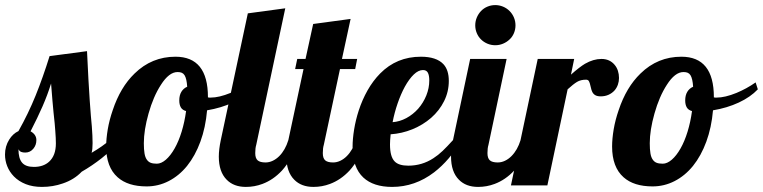

<svg xmlns="http://www.w3.org/2000/svg" viewBox="-52 -733 3016 759"><path d="M2.9 -35.6Q-14.6 -53.7 -23.4 -75.9Q-32.2 -98.1 -32.2 -122.1Q-32.2 -154.8 -15.6 -181.2Q-1 -204.6 21 -214.8Q60.1 -284.2 88.9 -355.5Q117.7 -426.8 144 -511.2L292 -530.8Q297.9 -403.8 302.7 -335.9Q307.6 -266.1 311 -233.4Q314 -195.3 314 -167Q314 -141.6 310.1 -128.9Q355 -155.3 381.8 -179.2H423.8Q388.2 -137.7 350.3 -107.9Q312.5 -78.1 271 -54.2Q241.2 -22.9 196.3 -7.8Q157.2 5.9 113.8 5.9Q77.6 5.9 49.8 -5.1Q22 -16.1 2.9 -35.6ZM142.1 -93.8Q168.9 -118.2 168.9 -166Q168.9 -186 166.5 -216.3L164.1 -246.1Q159.7 -284.7 155.3 -335.4L149.9 -402.8Q135.7 -357.4 116.2 -312.7Q96.7 -268.1 68.8 -213.9Q91.8 -201.2 91.8 -179.2Q91.8 -159.7 80.1 -145.5Q67.4 -129.9 47.9 -129.9Q38.1 -129.9 31.5 -132.6Q24.9 -135.3 21 -143.1Q21 -106.9 35.2 -90.1Q49.3 -73.2 82 -73.2Q119.6 -73.2 142.1 -93.8Z M413.1 -32.2Q367.7 -72.3 367.7 -153.8Q367.7 -184.6 374 -221.9Q380.4 -259.3 393.6 -297.4Q423.8 -388.2 480 -442.4Q547.9 -508.8 641.6 -508.8Q770 -508.8 770 -349.1V-348.1Q772.9 -347.2 774.9 -347.2H780.8Q814 -347.2 859.4 -365.7Q899.4 -382.3 935.1 -407.2L943.8 -379.9Q914.6 -349.1 868.4 -327.6Q822.3 -306.2 766.6 -296.9Q760.7 -229 740.2 -173.1Q719.7 -117.2 687.5 -77.1Q655.8 -38.1 614.7 -17.1Q573.7 3.9 527.8 3.9Q453.6 3.9 413.1 -32.2ZM638.2 -146Q654.3 -174.3 666 -212.4Q677.7 -250.5 683.6 -293.9Q668.9 -297.9 662.8 -308.6Q656.7 -319.3 656.7 -335.9Q656.7 -356.4 665 -370.1Q673.3 -383.8 688 -390.1Q686 -421.9 677.7 -435.5Q673.3 -442.4 666.7 -445.3Q660.2 -448.2 649.9 -448.2Q616.2 -448.2 584 -397.5Q554.2 -351.6 535.2 -284.2Q516.6 -218.3 516.6 -167Q516.6 -142.1 519.3 -126.5Q522 -110.8 528.3 -102.1Q534.2 -93.3 543.5 -89.6Q552.7 -85.9 567.9 -85.9Q585.4 -85.9 603.8 -101.8Q622.1 -117.7 638.2 -146Z M844.2 -22.5Q813 -53.7 813 -113.8Q813 -142.1 820.8 -179.2L927.7 -680.2L1075.7 -700.2L960.9 -160.2Q957 -147.5 957 -127.9Q957 -107.4 966.6 -99.1Q976.1 -90.8 997.6 -90.8Q1012.2 -90.8 1026.1 -97.4Q1040 -104 1051.8 -115.7Q1075.7 -139.6 1087.9 -179.2H1129.9Q1103 -103.5 1062.5 -58.6Q1028.3 -22 985.4 -5.9Q954.1 5.9 919.9 5.9Q872.1 5.9 844.2 -22.5Z M1111.3 -22.5Q1080.1 -53.7 1080.1 -113.8Q1080.1 -142.1 1087.9 -179.2L1147.9 -460H1114.7L1123 -500H1155.8L1186 -638.2L1334 -658.2L1299.8 -500H1359.9L1352.1 -460H1292L1228 -160.2Q1224.1 -147.5 1224.1 -127.9Q1224.1 -107.4 1233.6 -99.1Q1243.2 -90.8 1264.6 -90.8Q1279.3 -90.8 1293.2 -97.4Q1307.1 -104 1318.8 -115.7Q1342.8 -139.6 1355 -179.2H1397Q1370.1 -103.5 1329.6 -58.6Q1295.4 -22 1252.4 -5.9Q1221.2 5.9 1187 5.9Q1139.2 5.9 1111.3 -22.5Z M1384.3 -31.2Q1341.8 -70.8 1341.8 -152.8Q1341.8 -183.6 1347.9 -221.2Q1354 -258.8 1366.2 -296.4Q1379.9 -338.4 1401.1 -376Q1422.4 -413.6 1450.7 -442.4Q1516.1 -508.8 1611.8 -508.8Q1672.9 -508.8 1700.7 -479.5Q1722.2 -456.5 1722.2 -413.1Q1722.2 -370.6 1703.6 -333.3Q1685.1 -295.9 1652.3 -267.1Q1619.6 -238.8 1578.1 -221.9Q1536.6 -205.1 1492.2 -202.1Q1489.7 -176.8 1489.7 -162.1Q1489.7 -113.3 1508.3 -94.7Q1524.4 -78.1 1562 -78.1Q1616.2 -78.1 1661.1 -107.4Q1680.2 -119.6 1697.8 -136.5Q1715.3 -153.3 1738.8 -179.2H1772.9Q1725.6 -99.1 1664.1 -51.8Q1588.4 5.9 1498 5.9Q1424.3 5.9 1384.3 -31.2ZM1601.1 -303.2Q1621.6 -326.7 1633.3 -355.7Q1645 -384.8 1645 -415Q1645 -435.1 1639.4 -445.6Q1633.8 -456.1 1620.1 -456.1Q1602.1 -456.1 1583.7 -438.5Q1565.4 -420.9 1548.3 -390.1Q1532.7 -361.3 1520 -324.7Q1507.3 -288.1 1500 -250Q1527.8 -252 1554.2 -266.1Q1580.6 -280.3 1601.1 -303.2Z M1849.6 -577.1Q1838.9 -587.4 1832.8 -602.1Q1826.7 -616.7 1826.7 -632.8Q1826.7 -648.9 1832.8 -663.6Q1838.9 -678.2 1849.6 -689.5Q1860.4 -700.7 1875 -706.8Q1889.6 -712.9 1905.8 -712.9Q1921.9 -712.9 1936.5 -706.8Q1951.2 -700.7 1962.4 -689.5Q1973.6 -678.2 1979.7 -663.6Q1985.8 -648.9 1985.8 -632.8Q1985.8 -616.7 1979.7 -602.1Q1973.6 -587.4 1962.4 -577.1Q1951.2 -566.4 1936.5 -560.3Q1921.9 -554.2 1905.8 -554.2Q1889.6 -554.2 1875 -560.3Q1860.4 -566.4 1849.6 -577.1ZM1762.2 -22.5Q1731 -53.7 1731 -113.8Q1731 -142.1 1738.8 -179.2L1806.6 -500H1950.7L1878.9 -160.2Q1875 -147.5 1875 -127.9Q1875 -107.4 1884.5 -99.1Q1894 -90.8 1915.5 -90.8Q1930.2 -90.8 1944.1 -97.4Q1958 -104 1969.7 -115.7Q1993.7 -139.6 2005.9 -179.2H2047.9Q2021 -103.5 1980.5 -58.6Q1946.3 -22 1903.3 -5.9Q1872.1 5.9 1837.9 5.9Q1790 5.9 1762.2 -22.5Z M2073.7 -500H2217.8L2205.1 -438Q2239.3 -468.3 2260.7 -481Q2293.9 -500 2325.7 -500Q2357.9 -500 2377.4 -477.1Q2386.2 -466.8 2390.6 -453.4Q2395 -439.9 2395 -424.8Q2395 -411.1 2390.6 -398.4Q2386.2 -385.7 2377.4 -375.5Q2367.7 -364.7 2353.8 -358.4Q2339.8 -352.1 2322.8 -352.1Q2309.6 -352.1 2301.8 -356.4Q2293.9 -360.8 2289.6 -369.1Q2285.6 -377.4 2284.2 -385.3Q2279.8 -406.2 2275.4 -413.1Q2272 -418 2264.6 -418Q2243.7 -418 2229 -409.2Q2214.4 -400.4 2191.9 -379.9L2111.8 0H1967.8Z M2413.1 -32.2Q2367.7 -72.3 2367.7 -153.8Q2367.7 -184.6 2374 -221.9Q2380.4 -259.3 2393.6 -297.4Q2423.8 -388.2 2480 -442.4Q2547.9 -508.8 2641.6 -508.8Q2770 -508.8 2770 -349.1V-348.1Q2772.9 -347.2 2774.9 -347.2H2780.8Q2814 -347.2 2859.4 -365.7Q2899.4 -382.3 2935.1 -407.2L2943.8 -379.9Q2914.6 -349.1 2868.4 -327.6Q2822.3 -306.2 2766.6 -296.9Q2760.7 -229 2740.2 -173.1Q2719.7 -117.2 2687.5 -77.1Q2655.8 -38.1 2614.7 -17.1Q2573.7 3.9 2527.8 3.9Q2453.6 3.9 2413.1 -32.2ZM2638.2 -146Q2654.3 -174.3 2666 -212.4Q2677.7 -250.5 2683.6 -293.9Q2668.9 -297.9 2662.8 -308.6Q2656.7 -319.3 2656.7 -335.9Q2656.7 -356.4 2665 -370.1Q2673.3 -383.8 2688 -390.1Q2686 -421.9 2677.7 -435.5Q2673.3 -442.4 2666.7 -445.3Q2660.2 -448.2 2649.9 -448.2Q2616.2 -448.2 2584 -397.5Q2554.2 -351.6 2535.2 -284.2Q2516.6 -218.3 2516.6 -167Q2516.6 -142.1 2519.3 -126.5Q2522 -110.8 2528.3 -102.1Q2534.2 -93.3 2543.5 -89.6Q2552.7 -85.9 2567.9 -85.9Q2585.4 -85.9 2603.8 -101.8Q2622.1 -117.7 2638.2 -146Z"/></svg>

Font: Pattaya
Style: Regular
Weight: 400
Designer: Pablo Impallari / Thai characters Designed by Thanarat Vachiruckul and Suppakit Chalermlarp
Foundry: Pablo Impallari
Version: Version 2.000